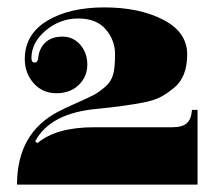

<svg xmlns="http://www.w3.org/2000/svg" viewBox="-20 -508 588 519"><path d="M234 -164H445Q473 -164 485 -175Q497 -186 499 -211H514V-9H26Q26 -148 137 -206Q158 -217 190 -231Q222 -245 235.5 -252.5Q249 -260 264.5 -273.5Q280 -287 285.5 -305.5Q291 -324 291 -361.5Q291 -399 266 -428.5Q241 -458 191.5 -458Q142 -458 103.5 -425.5Q65 -393 65 -351Q65 -339 74 -339Q81 -339 83 -349Q85 -376 102 -392.5Q119 -409 148.5 -409Q178 -409 197 -387Q216 -365 216 -333Q216 -301 193 -278.5Q170 -256 132.5 -256Q95 -256 71 -283Q47 -310 47 -348Q47 -415 107 -451.5Q167 -488 262 -488Q357 -488 421.5 -454.5Q486 -421 486 -361Q486 -300 451 -271Q433 -256 415.5 -246.5Q398 -237 368 -231Q316 -221 245 -214Q116 -203 75 -126L81 -121Q132 -164 234 -164Z"/></svg>

Font: Elsie Swash Caps Black
Style: Regular
Weight: 900
Designer: Alejandro Inler
Foundry: Alejandro Inler
Version: 1.003